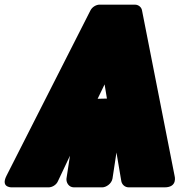

<svg xmlns="http://www.w3.org/2000/svg" viewBox="-54 -768 773 826"><path d="M447 -112 468 12C471 26 483 38 500 38H654C712 38 697 -12 697 -12L557 -723C555 -736 543 -748 526 -748H374C361 -748 343 -739 335 -723L-26 -12C-54 43 1 38 1 38H155C170 38 188 28 195 12L247 -98L232 0C230 16 241 38 264 38H386C402 38 426 23 430 0ZM366 -343 396 -405 406 -344Z"/></svg>

Font: Asimov Print
Style: EIt
Weight: 500
Designer: Google
Version: Version 2.000980; 2014